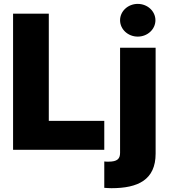

<svg xmlns="http://www.w3.org/2000/svg" viewBox="-20 -778 877 997"><path d="M47.9 0H521.5V-150.4H233.4V-707H47.9ZM603.5 -530.3V15.6C603.5 46.9 588.9 61.5 543 61.5C536.1 61.5 530.3 61.5 521.5 60.5V197.3C535.2 198.2 545.9 199.2 558.6 199.2C696.3 199.2 788.1 156.2 788.1 19.5V-530.3ZM695.3 -587.9C746.1 -587.9 787.1 -626 787.1 -672.9C787.1 -719.7 746.1 -757.8 695.3 -757.8C644.5 -757.8 603.5 -719.7 603.5 -672.9C603.5 -626 644.5 -587.9 695.3 -587.9Z"/></svg>

Font: Pretendard Black
Style: Regular
Weight: 900
Designer: Base glyphs from Inter by Rasmus Andersson; Hangeul glyphs from Noto Sans CJK(Source Han Sans) by Jang Soo-young and Kan
Foundry: Kil Hyung-jin
Version: Version 1.309;Glyphs 3.2 (3225)